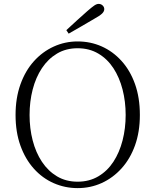

<svg xmlns="http://www.w3.org/2000/svg" viewBox="-20 -952 799 987"><path d="M321 -797Q349 -823 376.5 -848Q404 -873 429 -895Q452 -915 464.5 -923.5Q477 -932 487 -932Q499 -932 507.5 -924Q516 -916 516 -905Q516 -893 504.5 -882Q493 -871 464 -855Q432 -836 399 -817Q366 -798 333 -779ZM379 15Q314 15 256 -10.5Q198 -36 154 -85Q110 -134 85 -203.5Q60 -273 60 -361Q60 -448 85 -518Q110 -588 154 -637Q198 -686 256 -712.5Q314 -739 379 -739Q445 -739 502.5 -713.5Q560 -688 604.5 -639Q649 -590 674 -520Q699 -450 699 -361Q699 -274 674 -204.5Q649 -135 604.5 -86Q560 -37 502.5 -11Q445 15 379 15ZM379 -18Q439 -18 485.5 -45.5Q532 -73 563 -120.5Q594 -168 610 -230Q626 -292 626 -361Q626 -430 610 -492Q594 -554 563 -601.5Q532 -649 485.5 -676.5Q439 -704 379 -704Q319 -704 273 -676.5Q227 -649 195.5 -601.5Q164 -554 148 -492Q132 -430 132 -361Q132 -292 148 -230Q164 -168 195.5 -120.5Q227 -73 273 -45.5Q319 -18 379 -18Z"/></svg>

Font: Noto Serif TC
Style: Regular
Weight: 200
Designer: Ryoko NISHIZUKA 西塚涼子 (kana & ideographs); Frank Grießhammer (Latin, Greek & Cyrillic); Wenlong ZHANG 张文龙 (bopomofo); San
Foundry: Adobe
Version: Version 2.001;hotconv 1.1.0;makeotfexe 2.6.0